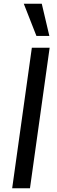

<svg xmlns="http://www.w3.org/2000/svg" viewBox="-20 -1005 302 1025"><path d="M140 0 245 -750H150L45 0ZM174.5 -813H243.5L203 -985H107Z"/></svg>

Font: Mohave Medium
Style: Italic
Weight: 500
Italic angle: -8°
Designer: Gumpita Rahayu
Foundry: Tokotype
Version: Version 2.002; ttfautohint (v1.8.3)